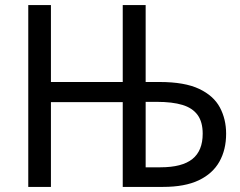

<svg xmlns="http://www.w3.org/2000/svg" viewBox="-20 -734 944 754"><path d="M91 0V-714H180V-412H462V-714H552V-412H607Q705 -412 762 -385Q819 -358 843.5 -312Q868 -266 868 -209Q868 -146 841.5 -99Q815 -52 760.5 -26Q706 0 620 0H462V-333H180V0ZM610 -77Q695 -77 735.5 -109.5Q776 -142 776 -209Q776 -255 756 -282.5Q736 -310 696.5 -322Q657 -334 596 -334H552V-77Z"/></svg>

Font: Noto Sans Display
Style: Regular
Weight: 400
Designer: Monotype Design Team
Foundry: Monotype Imaging Inc.
Version: Version 2.003